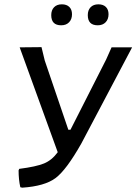

<svg xmlns="http://www.w3.org/2000/svg" viewBox="-20 -860 631 888"><path d="M266 -840Q288 -840 300.5 -828Q313 -816 313 -794Q313 -771 299.5 -757Q286 -743 263 -743Q217 -743 217 -790Q217 -813 230 -826.5Q243 -840 266 -840ZM435 -840Q457 -840 469.5 -828Q482 -816 482 -794Q482 -771 468.5 -757Q455 -743 432 -743Q386 -743 386 -790Q386 -813 399 -826.5Q412 -840 435 -840ZM66 -72 69 -79Q147 -89 183.5 -104Q220 -119 247 -156L71 -641L172 -642L187 -580L296 -260H306L471 -585L496 -641H591L356 -196Q287 -74 237 -36.5Q187 1 83 8L74 6Q66 -29 66 -72Z"/></svg>

Font: Alegreya Sans SC Medium
Style: Italic
Weight: 500
Italic angle: -7°
Designer: Juan Pablo del Peral
Foundry: Huerta Tipografica
Version: Version 2.007